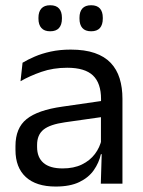

<svg xmlns="http://www.w3.org/2000/svg" viewBox="-20 -684 534 715"><path d="M436 0H355.4L359 -118.6L355.9 -131.1V-286.5L356.3 -314.9Q356.3 -374.3 326.2 -403Q296 -431.7 230.4 -431.7Q178.2 -431.7 134.4 -416.5Q90.6 -401.3 56.4 -381.5L64 -450.4Q83.1 -462 109.4 -473.3Q135.7 -484.7 169.3 -492Q202.9 -499.3 243.3 -499.3Q295.8 -499.3 332.6 -486.6Q369.4 -473.9 392.2 -449.9Q415 -425.8 425.5 -392Q436 -358.1 436 -316.2ZM187.4 10.7Q114.9 10.7 76.3 -24.6Q37.6 -60 37.6 -125.7V-140Q37.6 -207.4 79.3 -240.7Q121 -274.1 212.2 -286.9L366.5 -309.2L370.9 -249.8L222 -228.6Q166.2 -220.7 142.2 -201.4Q118.1 -182 118.1 -144.5V-136.6Q118.1 -97.9 141.9 -77.4Q165.7 -56.8 213.1 -56.8Q254.9 -56.8 284.9 -71.4Q314.9 -86 333.4 -110.5Q352 -135.1 358.5 -165.2L371.2 -109.8H355.7Q348.6 -77.8 329.3 -50.3Q310.1 -22.8 275.5 -6.1Q240.9 10.7 187.4 10.7ZM166.7 -567.5Q145.1 -567.5 134.2 -579.7Q123.2 -591.9 123.2 -614.6V-618Q123.2 -640.4 134.2 -652.4Q145.1 -664.5 166.7 -664.5Q189.1 -664.5 199.8 -652.4Q210.6 -640.4 210.6 -618V-614.6Q210.6 -591.9 199.8 -579.7Q189.1 -567.5 166.7 -567.5ZM319.4 -567.5Q297.5 -567.5 286.7 -579.7Q276 -591.9 276 -614.6V-618Q276 -640.4 286.7 -652.4Q297.5 -664.5 319.4 -664.5Q341.3 -664.5 352.1 -652.4Q362.8 -640.4 362.8 -618V-614.6Q362.8 -591.9 352.1 -579.7Q341.3 -567.5 319.4 -567.5Z"/></svg>

Font: Anek Kannada Medium
Style: Regular
Weight: 500
Designer: Vaishnavi Murthy, Maithili Shingre (Kannada) & Yesha Goshar (Latin)
Foundry: Ek Type
Version: Version 1.003